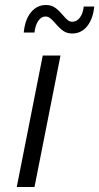

<svg xmlns="http://www.w3.org/2000/svg" viewBox="-20 -748 397 768"><path d="M151 -526H222L118 0H47ZM202 -654Q190 -668 181 -675Q172 -682 162 -682Q145 -682 133 -664.5Q121 -647 118 -618H75Q80 -670 104 -699Q128 -728 164 -728Q185 -728 200 -717.5Q215 -707 231 -688Q243 -674 251 -667.5Q259 -661 269 -661Q287 -661 299.5 -677.5Q312 -694 315 -722H357Q352 -672 328.5 -643Q305 -614 269 -614Q248 -614 233 -624.5Q218 -635 202 -654Z"/></svg>

Font: Montserrat Alternates
Style: Italic
Weight: 400
Italic angle: -11.3°
Designer: Julieta Ulanovsky
Foundry: Julieta Ulanovsky
Version: Version 7.200